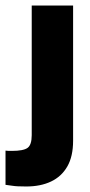

<svg xmlns="http://www.w3.org/2000/svg" viewBox="-65 -514 328 696"><path d="M-45 156V32Q-39 33 -33.5 33Q-28 33 -22 33Q20 33 35 22Q50 11 50 -24V-494H200V-4Q200 53 179 89.5Q158 126 120 144Q82 162 30 162Q-5 162 -19.5 159.5Q-34 157 -45 156Z"/></svg>

Font: Blinker
Style: Regular
Weight: 400
Designer: Juergen Huber
Foundry: supertype
Version: 1.017